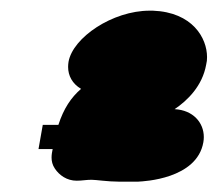

<svg xmlns="http://www.w3.org/2000/svg" viewBox="-20 -615 418 369"><path d="M315.6 -405.2C340.1 -421.7 369 -449.6 376.3 -491.1L377.5 -497.7L377.6 -498.5C377.8 -500.8 377.9 -503.1 377.9 -505.4C377.9 -541.6 350.2 -591.6 273.7 -594.5H267.7C196 -594.5 119.9 -542.7 111.7 -496.2C111.2 -492.9 110.9 -489.6 110.9 -486.4C110.9 -469.7 118.8 -454.2 135.8 -444.2C116.7 -427.8 102.3 -406.3 92.2 -375H62.2L54 -328.5H81.2C80.2 -323.6 79.1 -318.1 79.1 -312.3C79.1 -305.4 80.6 -298.1 85.5 -290.9C94.1 -278.1 108.6 -267.7 127.4 -267.7C137.7 -267.7 145.6 -269.5 155.9 -269.5C164.2 -269.5 187.3 -265.9 208 -265.9H246.1L246.9 -266C255.4 -266.5 358.4 -270.7 370.8 -341.5C371.4 -344.9 371.7 -348.3 371.7 -351.6C371.7 -379.5 350.9 -403.4 315.6 -405.2Z"/></svg>

Font: TudorRose
Style: BoldOblique
Weight: 500
Version: Version 001.000